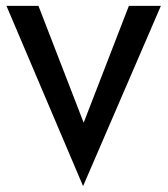

<svg xmlns="http://www.w3.org/2000/svg" viewBox="-20 -600 571 654"><path d="M263 34 528 -580H419L265 -182L111 -580H2Z"/></svg>

Font: Charger Pro
Style: BlkNar
Weight: 900
Designer: Jasper
Foundry: Cannot Into Space Fonts
Version: Version 1.09